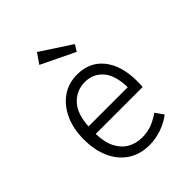

<svg xmlns="http://www.w3.org/2000/svg" viewBox="-222 -920 1059 1059"><g transform="rotate(-45 307.5 -390.5)"><path d="M158.5 -243.6Q160 -175.9 182.8 -132.6Q205.6 -89.2 243.1 -68.7Q280.5 -48.2 324.6 -48.2Q367.2 -48.2 400.3 -60.5Q433.3 -72.8 469.7 -97.9L503.1 -50.3Q465.6 -21.5 418.7 -5.6Q371.8 10.3 327.2 10.3Q252.8 10.3 199.7 -24.6Q146.7 -59.5 118.5 -122.3Q90.3 -185.1 90.3 -268.7Q90.3 -350.8 119 -413.8Q147.7 -476.9 198.7 -512.6Q249.7 -548.2 317.4 -548.2Q415.4 -548.2 470.8 -478.2Q526.2 -408.2 526.2 -287.7Q526.2 -273.8 525.6 -262.8Q525.1 -251.8 524.6 -243.6ZM319 -488.7Q253.8 -488.7 209.5 -442.6Q165.1 -396.4 159.5 -301H465.6Q463.6 -395.9 423.1 -442.3Q382.6 -488.7 319 -488.7ZM404.6 -637.9 207.7 -732.8 248.7 -792.3 427.7 -675.4Z"/></g></svg>

Font: Fira Code Light
Style: Regular
Weight: 300
Monospace: yes
Designer: Carrois Corporate, Edenspiekermann AG, Nikita Prokopov
Foundry: Carrois Corporate, Edenspiekermann AG, Nikita Prokopov
Version: Version 6.000; ttfautohint (v1.8.2) -l 8 -r 50 -G 200 -x 14 